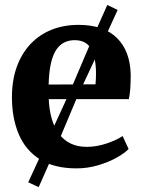

<svg xmlns="http://www.w3.org/2000/svg" viewBox="-20 -666 576 772"><path d="M288 11Q197.5 11 140 -25.5Q82.5 -62 55.2 -126.8Q28 -191.5 28 -275.5Q28 -343.5 47.5 -397.2Q67 -451 102.5 -488.8Q138 -526.5 187 -546.2Q236 -566 295.5 -566Q396.5 -566 450 -513.5Q503.5 -461 505.5 -366Q505.5 -333 503.8 -309.2Q502 -285.5 498 -267.5H176Q178 -222.5 188.5 -187Q199 -151.5 218.2 -126.5Q237.5 -101.5 265 -88.5Q292.5 -75.5 329 -75.5Q369 -75.5 409.8 -89.5Q450.5 -103.5 473 -119L497 -67Q481 -50 448.8 -32Q416.5 -14 374.5 -1.5Q332.5 11 288 11ZM175.5 -326 364 -327Q365 -337 365.5 -348.5Q366 -360 366 -370.5Q366 -431 347 -467.8Q328 -504.5 280 -504.5Q258.5 -504.5 240 -496Q221.5 -487.5 207.5 -467.8Q193.5 -448 185.2 -413.2Q177 -378.5 175.5 -326ZM135.5 86.5 93.5 67 146 -47 256 -286.5 365 -542 411.5 -646 453 -626 405.5 -522 289.5 -273.5 186.5 -28.5Z"/></svg>

Font: Merriweather 28pt
Style: Bold
Weight: 700
Version: Version 2.100